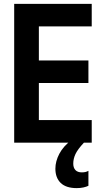

<svg xmlns="http://www.w3.org/2000/svg" viewBox="-20 -734 540 988"><path d="M53 0V-714H452V-598H180V-423H435V-307H180V-116H452V0ZM375 234Q320 234 292.5 207.5Q265 181 265 134Q265 96 285.5 57Q306 18 349 -14L412 0Q380 34 368.5 58.5Q357 83 357 108Q357 129 368 141Q379 153 401 153Q412 153 420 151Q428 149 435 145V222Q425 227 409.5 230.5Q394 234 375 234Z"/></svg>

Font: Noto Sans Mono ExtraCondensed
Style: Bold
Weight: 700
Width: 2
Designer: Monotype Design Team
Foundry: Monotype Imaging Inc.
Version: Version 2.014